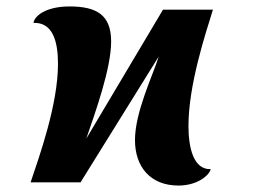

<svg xmlns="http://www.w3.org/2000/svg" viewBox="-20 -566 805 596"><path d="M534 10C595 10 631 -24 634 -41C580 -39 565 -109 565 -175C565 -302 618 -462 641 -536H486L248 -136C276 -218 325 -353 325 -437C325 -519 281 -546 196 -546C123 -546 87 -517 84 -495C144 -497 160 -437 160 -368C160 -240 101 -78 75 0H230L473 -391C454 -331 399 -218 399 -131C399 -49 446 10 534 10Z"/></svg>

Font: Noto Serif ExtraCondensed Black
Style: Italic
Weight: 900
Width: 2
Italic angle: -12°
Designer: Monotype Design Team
Foundry: Monotype Imaging Inc.
Version: Version 2.014